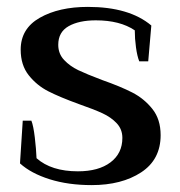

<svg xmlns="http://www.w3.org/2000/svg" viewBox="-20 -527 521 557"><path d="M38 -53 46 -177H71Q77 -162 81 -128Q85 -94 86 -68Q129 -30 206 -30Q266 -30 300.5 -56Q335 -82 335 -127Q335 -152 318.5 -169.5Q302 -187 277 -198.5Q252 -210 209 -225Q154 -245 120.5 -262Q87 -279 63.5 -308.5Q40 -338 40 -383Q40 -444 95.5 -475.5Q151 -507 235 -507Q355 -507 419 -453L410 -349H384Q378 -364 374.5 -389.5Q371 -415 371 -439Q328 -468 258 -468Q209 -468 179 -451Q149 -434 149 -397Q149 -371 166 -353Q183 -335 207 -323.5Q231 -312 276 -295Q330 -276 364 -258.5Q398 -241 422 -211Q446 -181 446 -135Q446 -64 389.5 -27Q333 10 246 10Q178 10 124 -7Q70 -24 38 -53Z"/></svg>

Font: Trirong Medium
Style: Regular
Weight: 500
Designer: Katatrad Team
Foundry: CadsonDemak
Version: Version 1.001